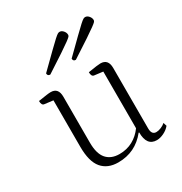

<svg xmlns="http://www.w3.org/2000/svg" viewBox="-162 -793 875 924"><g transform="rotate(-30 275.5 -331.0)"><path d="M231 12Q172 12 140.5 -25.5Q109 -63 109 -145V-403L61 -409Q47 -411 47 -435Q79 -440 93.5 -442Q108 -444 117 -444Q159 -444 159 -394V-139Q159 -78 184 -49Q209 -20 256 -20Q297 -20 330 -38Q363 -56 386 -88V-403L338 -409Q324 -411 324 -435Q355 -440 370 -442Q385 -444 393 -444Q436 -444 436 -394V-58Q436 -23 462 -23Q474 -23 488.5 -29Q503 -35 513 -44L519 -25Q505 -8 484 2Q463 12 445 12Q389 12 389 -63H386Q326 12 231 12ZM158 -518Q143 -518 143 -533Q195 -584 224.5 -613Q254 -642 268.5 -655Q283 -668 288.5 -671Q294 -674 299 -674Q310 -674 319 -663.5Q328 -653 328 -641Q328 -636 324 -631.5Q320 -627 304.5 -615.5Q289 -604 254.5 -581Q220 -558 158 -518ZM300 -518Q285 -518 285 -533Q337 -584 366.5 -613Q396 -642 410.5 -655Q425 -668 430.5 -671Q436 -674 441 -674Q452 -674 461 -663.5Q470 -653 470 -641Q470 -636 466 -631.5Q462 -627 446.5 -615.5Q431 -604 396.5 -581Q362 -558 300 -518Z"/></g></svg>

Font: Petrona ExtraLight
Style: Regular
Weight: 200
Designer: Ringo R. Seeber
Foundry: Ringo R. Seeber
Version: Version 2.001; ttfautohint (v1.8.3)